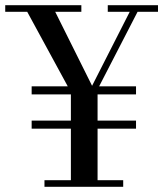

<svg xmlns="http://www.w3.org/2000/svg" viewBox="-34 -714 624 734"><path d="M237 -25V-222H87V-253H237V-353H87V-384H225L70 -669H-14V-694H277V-669H177L318 -386L462 -669H378V-694H570V-669H492L345 -384H486V-353H339V-253H486V-222H339V-25H437V0H136V-25Z"/></svg>

Font: Justus
Style: Oldstyle
Weight: 500
Version: Version 001.000